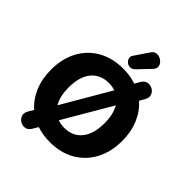

<svg xmlns="http://www.w3.org/2000/svg" viewBox="-271 -1117 1343 1343"><g transform="rotate(45 400.5 -446.0)"><path d="M463 -772Q447 -756 428.5 -756Q410 -756 396 -767Q382 -778 377.5 -794.5Q373 -811 385 -828L454 -930Q467 -950 485.5 -954Q504 -958 522 -950.5Q540 -943 552 -928.5Q564 -914 564.5 -896.5Q565 -879 549 -862ZM248 31Q232 58 208 62Q184 66 162.5 53.5Q141 41 133 17.5Q125 -6 142 -34L164 -71Q109 -119 78.5 -191Q48 -263 48 -353Q48 -463 92 -544.5Q136 -626 215.5 -671Q295 -716 401 -716Q470 -716 529 -696L552 -736Q568 -762 592 -766Q616 -770 637.5 -758Q659 -746 667 -723Q675 -700 658 -671L637 -635Q692 -587 722.5 -515Q753 -443 753 -353Q753 -244 709 -162Q665 -80 586 -34.5Q507 11 401 11Q331 11 272 -9ZM401 -131Q485 -131 531.5 -189.5Q578 -248 578 -353Q578 -441 545 -497L337 -142Q366 -131 401 -131ZM256 -209 463 -564Q435 -574 401 -574Q317 -574 270 -516.5Q223 -459 223 -353Q223 -265 256 -209Z"/></g></svg>

Font: Chiron GoRound TC EB
Style: Regular
Weight: 700
Designer: Ryoko NISHIZUKA 西塚涼子 (kana, bopomofo & ideographs); Paul D. Hunt (Latin, Greek & Cyrillic); Sandoll Communications 산돌커뮤니
Foundry: Adobe
Version: Version 1.000;hotconv 1.1.1;makeotfexe 2.6.0